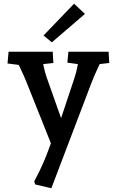

<svg xmlns="http://www.w3.org/2000/svg" viewBox="-20 -774 632 1039"><path d="M257.9 244.6 170.5 224.1 165.3 207.2Q181.6 176.7 193.7 151.9Q205.7 127.1 217.2 100.5Q228.7 74 241.9 38.4Q255 2.8 273.5 -49.2L274.3 48.5L123.9 -328.3Q109.3 -365.1 91.6 -401.5Q73.9 -438 56.5 -474.5L129.4 -416.7L20.7 -430.5L26.4 -494H265.3L268.9 -433.1L162.5 -421.5L203 -478.5Q209.7 -447.5 216.1 -415.8Q222.5 -384 233.3 -353.1L327.6 -86.7H294.6L382 -349.3Q392.7 -380.6 398.9 -413.5Q405 -446.4 410.5 -478.1L452.3 -420.4L344.5 -434.9L350.2 -494H567.6L571.3 -433.1L468.4 -421.4L541.5 -475.2Q524.5 -437.5 506.8 -400Q489.1 -362.4 474.5 -324.4ZM260.6 -544.9 215.6 -582 380.9 -754 439.7 -698.7Z"/></svg>

Font: Andada Pro
Style: Regular
Weight: 400
Designer: Carolina Giovagnoli
Foundry: Huerta Tipografica
Version: Version 3.003